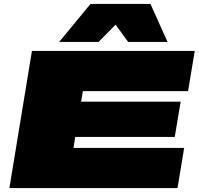

<svg xmlns="http://www.w3.org/2000/svg" viewBox="-20 -960 1014 980"><path d="M28 0 143 -700H974L940 -495H403L394 -441H902L872 -261H364L355 -205H920L886 0ZM282 -746 442 -940H748L835 -746H634L570 -834L483 -746Z"/></svg>

Font: Georama ExtraExtended Black
Style: Italic
Weight: 900
Width: 8
Italic angle: -9°
Designer: Jean-Baptiste Levee
Foundry: Production Type
Version: Version 1.000